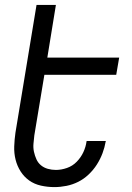

<svg xmlns="http://www.w3.org/2000/svg" viewBox="-20 -755 540 783"><path d="M202 8Q174 8 147 2Q120 -4 99 -19Q78 -34 64 -56Q50 -78 43.5 -104Q37 -130 38 -158Q39 -186 43 -214L129 -735H208L173 -520H466L454 -450H161L120 -203Q118 -186 116.5 -169Q115 -152 118.5 -136Q122 -120 128.5 -105.5Q135 -91 147 -81Q159 -71 175 -66.5Q191 -62 208 -62Q230 -62 253 -70Q276 -78 293 -95.5Q310 -113 320 -134.5Q330 -156 333 -179L334 -180H412L411 -178Q407 -154 398 -130Q389 -106 375 -84Q361 -62 341.5 -43.5Q322 -25 299 -13.5Q276 -2 251 3Q226 8 202 8Z"/></svg>

Font: Iosevka Term Curly Oblique
Style: Regular
Weight: 400
Italic angle: -9°
Designer: Belleve Invis
Foundry: Belleve Invis
Version: Version 32.3.0